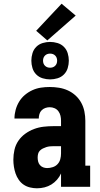

<svg xmlns="http://www.w3.org/2000/svg" viewBox="-20 -1007 540 1035"><path d="M179 8Q161 8 142 3.5Q123 -1 107.5 -11.5Q92 -22 81 -38Q70 -54 64 -71.5Q58 -89 55 -108Q52 -127 52 -146Q52 -173 58 -199.5Q64 -226 79 -248Q94 -270 116 -286Q138 -302 163.5 -311.5Q189 -321 215.5 -324Q242 -327 269 -327H309V-356Q309 -370 306 -383Q303 -396 295 -407Q287 -418 274.5 -423.5Q262 -429 248 -429Q236 -429 224.5 -425Q213 -421 204.5 -412.5Q196 -404 192.5 -392Q189 -380 189 -368H58Q58 -392 64.5 -415.5Q71 -439 83.5 -459.5Q96 -480 114.5 -495.5Q133 -511 155 -521Q177 -531 200.5 -534.5Q224 -538 248 -538Q273 -538 298 -534Q323 -530 346 -519.5Q369 -509 387.5 -492Q406 -475 418 -453Q430 -431 435 -406Q440 -381 440 -356V-114H466V0H309V-72Q301 -54 287.5 -38.5Q274 -23 257 -12.5Q240 -2 220 3Q200 8 179 8ZM234 -101Q249 -101 264.5 -106Q280 -111 290.5 -122.5Q301 -134 305 -149Q309 -164 309 -180V-219H269Q259 -219 249 -218Q239 -217 229.5 -214Q220 -211 211 -206.5Q202 -202 195 -195Q188 -188 185.5 -178Q183 -168 183 -158Q183 -147 185.5 -136.5Q188 -126 195 -117.5Q202 -109 212.5 -105Q223 -101 234 -101ZM250 -579Q230 -579 210 -585Q190 -591 175.5 -605.5Q161 -620 155 -640Q149 -660 149 -680Q149 -700 155 -720Q161 -740 175.5 -754.5Q190 -769 210 -775Q230 -781 250 -781Q270 -781 290 -775Q310 -769 324.5 -754.5Q339 -740 345 -720Q351 -700 351 -680Q351 -660 345 -640Q339 -620 324.5 -605.5Q310 -591 290 -585Q270 -579 250 -579ZM250 -642Q258 -642 265 -644.5Q272 -647 277.5 -652.5Q283 -658 285.5 -665Q288 -672 288 -680Q288 -688 285.5 -695Q283 -702 277.5 -707.5Q272 -713 265 -715.5Q258 -718 250 -718Q242 -718 235 -715.5Q228 -713 222.5 -707.5Q217 -702 214.5 -695Q212 -688 212 -680Q212 -672 214.5 -665Q217 -658 222.5 -652.5Q228 -647 235 -644.5Q242 -642 250 -642ZM235 -789 175 -841 312 -987 388 -923Z"/></svg>

Font: Iosevka Slab Heavy
Style: Regular
Weight: 900
Monospace: yes
Designer: Belleve Invis
Foundry: Belleve Invis
Version: Version 11.1.0; ttfautohint (v1.8.3)